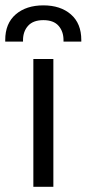

<svg xmlns="http://www.w3.org/2000/svg" viewBox="-44 -714 331 734"><path d="M83.5 0V-488.5H160V0ZM-24 -555V-561Q-24 -624.5 16.1 -659Q56.2 -693.5 121.8 -693.5Q187.2 -693.5 227 -659Q266.8 -624.5 266.8 -561V-555H198.8V-560.5Q198.8 -593.8 179.8 -615.4Q160.8 -637 121.8 -637Q82.8 -637 63.4 -615.4Q44 -593.8 44 -560.5V-555Z"/></svg>

Font: Space 7353
Style: Regular
Weight: 400
Designer: Christine Claussen + Ruben Lyon  (Space 7353)
Version: Version 1.000;FEAKit 1.0